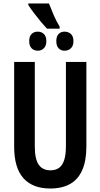

<svg xmlns="http://www.w3.org/2000/svg" viewBox="-20 -1068 574 1098"><path d="M260 -1048Q271 -1019 287 -982Q303 -945 321 -916V-904H249Q231 -923 211 -947Q191 -971 173 -995Q155 -1019 142 -1039V-1048ZM196 -887Q217 -887 231 -873.5Q245 -860 245 -833Q245 -806 231 -792Q217 -778 196 -778Q174 -778 160.5 -792Q147 -806 147 -833Q147 -860 160.5 -873.5Q174 -887 196 -887ZM349 -887Q371 -887 385.5 -873.5Q400 -860 400 -833Q400 -806 385.5 -792Q371 -778 349 -778Q328 -778 315 -792Q302 -806 302 -833Q302 -860 315 -873.5Q328 -887 349 -887ZM474 -231Q474 -149 450.5 -95.5Q427 -42 381 -16Q335 10 267 10Q167 10 114 -49Q61 -108 61 -229V-714H179V-231Q179 -158 201.5 -126Q224 -94 268 -94Q298 -94 317.5 -108Q337 -122 347 -152.5Q357 -183 357 -232V-714H474Z"/></svg>

Font: Noto Sans Display ExtraCondensed SemiBold
Style: Regular
Weight: 600
Width: 2
Designer: Monotype Design Team
Foundry: Monotype Imaging Inc.
Version: Version 2.003